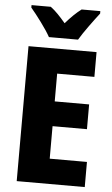

<svg xmlns="http://www.w3.org/2000/svg" viewBox="-61 -971 592 1012"><g transform="rotate(5 234.5 -465.5)"><path d="M427 0H67V-714H427V-583H230V-436H412V-305H230V-133H427ZM428 -931H329Q289 -901 246 -851Q224 -877 205 -896.5Q186 -916 166 -931H64V-918Q88 -890 120.5 -846Q153 -802 170 -771H324Q343 -803 374.5 -846.5Q406 -890 428 -918Z"/></g></svg>

Font: Noto Sans Display SemiCondensed Extra
Style: Regular
Weight: 800
Width: 4
Designer: Monotype Design Team
Foundry: Monotype Imaging Inc.
Version: Version 1.900